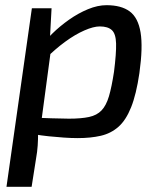

<svg xmlns="http://www.w3.org/2000/svg" viewBox="-20 -520 622 741"><path d="M391 -500Q448 -500 480.5 -476Q513 -452 522.5 -395Q532 -338 518 -238Q506 -156 486 -106Q466 -56 437 -30.5Q408 -5 369 4Q330 13 280 13Q255 13 226.5 11Q198 9 168.5 6Q139 3 110.5 -2Q82 -7 59 -13L82 -67Q136 -65 178 -63.5Q220 -62 246 -62Q293 -62 323.5 -68.5Q354 -75 372 -94Q390 -113 400.5 -148.5Q411 -184 420 -243Q429 -314 428 -352Q427 -390 411.5 -404Q396 -418 365 -418Q341 -418 305.5 -402.5Q270 -387 231 -358.5Q192 -330 152 -290L133 -333Q152 -361 181.5 -390Q211 -419 246.5 -444Q282 -469 319.5 -484.5Q357 -500 391 -500ZM179 -488 173 -377 182 -368 136 -25 127 -8Q127 18 125.5 41.5Q124 65 119 93L102 201H5L103 -488Z"/></svg>

Font: Exo 2 Medium
Style: Italic
Weight: 500
Italic angle: -8°
Designer: Natanael Gama
Foundry: Natanael Gama
Version: Version 2.010